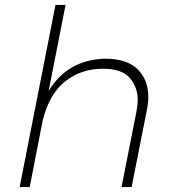

<svg xmlns="http://www.w3.org/2000/svg" viewBox="-20 -762 696 782"><path d="M516 0H475L536 -309Q541 -337 541 -355Q541 -405 509.5 -443.5Q478 -482 398 -482Q311 -482 246 -431Q181 -380 154 -272L101 0H60L206 -742H247L178 -391Q254 -518 407 -523Q497 -523 540.5 -480Q584 -437 584 -367Q584 -342 578 -313Z"/></svg>

Font: Argentum Sans ExtraLight
Style: Italic
Weight: 200
Italic angle: -11°
Designer: Julieta Ulanovsky (font), Cristiano Sobral (main changes and remaster)
Foundry: Julieta Ulanovsky (font), Cristiano Sobral (main changes and remaster)
Version: Version 2.007;June 15, 2022;FontCreator 14.0.0.2814 64-bit; 